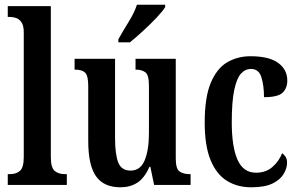

<svg xmlns="http://www.w3.org/2000/svg" viewBox="-20 -786 1271 816"><path d="M13 0V-46H23Q49 -46 65 -60Q81 -74 81 -119V-649Q81 -677 71.5 -691Q62 -705 48.5 -709.5Q35 -714 23 -714H13V-760H196V-119Q196 -74 212 -60Q228 -46 255 -46H264V0Z M492 10Q421 10 388 -37Q355 -84 355 -187V-421Q355 -464 342 -477Q329 -490 300 -490H297V-536H469V-200Q469 -130 482.5 -95.5Q496 -61 535 -61Q577 -61 595 -105Q613 -149 613 -220V-421Q613 -467 598 -478.5Q583 -490 559 -490H556V-536H727V-112Q727 -68 743.5 -57Q760 -46 784 -46H790V0H635L619 -77H615Q594 -29 563.5 -9.5Q533 10 492 10ZM483 -619Q503 -655 527 -693.5Q551 -732 562 -766H682V-756Q672 -739 646 -711.5Q620 -684 589 -655.5Q558 -627 532 -606H483Z M1048 10Q989 10 944.5 -17.5Q900 -45 875 -105.5Q850 -166 850 -265Q850 -373 876 -434.5Q902 -496 946 -521.5Q990 -547 1044 -547Q1124 -547 1162.5 -518.5Q1201 -490 1201 -444Q1201 -411 1181 -392Q1161 -373 1102 -373Q1102 -422 1091 -457.5Q1080 -493 1047 -493Q1022 -493 1004 -473Q986 -453 975.5 -403.5Q965 -354 965 -266Q965 -162 989.5 -107Q1014 -52 1068 -52Q1110 -52 1138 -76.5Q1166 -101 1179 -135Q1189 -128 1194.5 -118.5Q1200 -109 1200 -94Q1200 -72 1186 -47.5Q1172 -23 1139 -6.5Q1106 10 1048 10Z"/></svg>

Font: Noto Serif Devanagari ExtraCondensed SemiBold
Style: Regular
Weight: 600
Width: 2
Designer: Universal Thirst, Indian Type Foundry and the Monotype Design Team
Foundry: Monotype Imaging Inc.
Version: Version 2.004; ttfautohint (v1.8.4.7-5d5b)